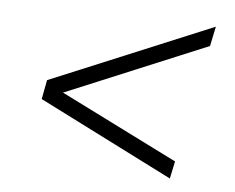

<svg xmlns="http://www.w3.org/2000/svg" viewBox="-36 -462 511 418"><g transform="rotate(5 220.0 -253.0)"><path d="M349 -84 56 -232 64 -274 420 -422 411 -379 101 -250 357 -122Z"/></g></svg>

Font: Saira Ultra Condensed Thin
Style: Italic
Weight: 100
Width: 1
Italic angle: -12°
Designer: Hector Gatti with collaboration of the Omnibus-Type team
Foundry: Omnibus-Type
Version: Version 1.001; ttfautohint (v1.8)